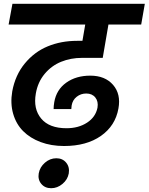

<svg xmlns="http://www.w3.org/2000/svg" viewBox="-20 -760 776 1002"><path d="M24.9 -631.8 44.9 -740.2H735.8L716.8 -631.8H545.9L516.1 -458H408.2Q349.1 -458 298.8 -437.5Q248.5 -417 212.9 -374.3Q177.2 -331.5 167 -272Q152.8 -191.9 194.8 -141.4Q236.8 -90.8 327.1 -90.8Q389.6 -90.8 434.3 -119.9Q479 -148.9 488.8 -198.2Q494.1 -230.5 477.5 -251.2Q460.9 -272 430.2 -272Q401.9 -272 380.4 -255.1Q358.9 -238.3 354 -210Q352.1 -198.2 352.1 -190.9H259.8Q259.8 -207.5 263.2 -227.1Q274.4 -292 325.7 -328.6Q377 -365.2 451.2 -365.2Q528.3 -365.2 570.1 -317.1Q611.8 -269 598.1 -193.8Q582 -103.5 506.8 -50.8Q431.6 2 314 2Q247.1 2 192.1 -18.6Q137.2 -39.1 100.6 -75.9Q64 -112.8 48.6 -166.5Q33.2 -220.2 43.9 -283.2Q59.6 -368.2 109.4 -428.7Q159.2 -489.3 229 -518.1Q298.8 -546.9 382.8 -546.9H410.2L424.8 -631.8ZM247.1 222.2Q214.4 222.2 195.6 199.7Q176.8 177.2 182.1 145Q188 111.8 214.6 88.9Q241.2 65.9 273.9 65.9Q306.6 65.9 325.4 88.9Q344.2 111.8 338.9 145Q333 177.2 306.2 199.7Q279.3 222.2 247.1 222.2Z"/></svg>

Font: SVN-Poppins SemiBold
Style: Italic
Weight: 600
Italic angle: -10°
Designer: Ninad Kale (Devanagari), Jonny Pinhorn (Latin)
Foundry: Indian Type Foundry
Version: Version 3.002 2017